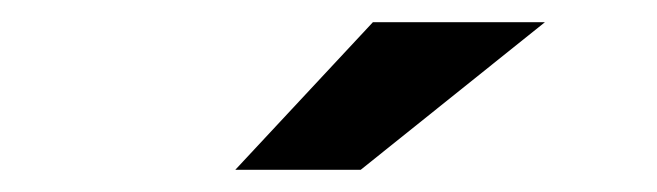

<svg xmlns="http://www.w3.org/2000/svg" viewBox="-20 -711 592 173"><path d="M316 -691H471L305 -558H192Z"/></svg>

Font: Montserrat Ace
Style: Bold
Weight: 700
Designer: Julieta Ulanovsky
Foundry: Julieta Ulanovsky
Version: Version 1